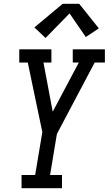

<svg xmlns="http://www.w3.org/2000/svg" viewBox="-20 -996 575 1016"><path d="M94 0V-70H166L204 -297L169 -464L127 -665H82V-735H252V-665H210L259 -405L397 -665H365V-735H535V-665H481L281 -287L245 -70H308V0ZM221 -795 162 -851 312 -976H399L503 -846L434 -800L348 -925Z"/></svg>

Font: Iosevka Slab
Style: Italic
Weight: 400
Italic angle: -9°
Monospace: yes
Designer: Belleve Invis
Foundry: Belleve Invis
Version: Version 11.1.0; ttfautohint (v1.8.3)